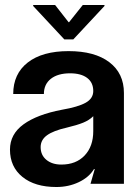

<svg xmlns="http://www.w3.org/2000/svg" viewBox="-20 -737 547 770"><path d="M20 -137Q20 -199 74.5 -238.5Q129 -278 229 -297Q293 -308 323.5 -325Q354 -342 354 -372Q354 -406 329.5 -424.5Q305 -443 261 -443Q212 -443 184 -421Q156 -399 156 -360H33Q33 -441 91.5 -486.5Q150 -532 255 -532Q360 -532 418.5 -487.5Q477 -443 477 -364V0H343L360 -59H357Q337 -26 296 -6.5Q255 13 206 13Q120 13 70 -27.5Q20 -68 20 -137ZM226 -77Q285 -77 319.5 -113.5Q354 -150 354 -211V-271Q338 -255 313.5 -245Q289 -235 247 -225Q194 -213 168.5 -194.5Q143 -176 143 -147Q143 -115 166 -96Q189 -77 226 -77ZM399 -713 274 -579H238L113 -713V-717H201L255 -648H257L312 -717H399Z"/></svg>

Font: Non Bureau Medium
Style: Regular
Weight: 500
Designer: Jona Saucedo
Foundry: Non Foundry
Version: Version 1.000; ttfautohint (v1.8.4)